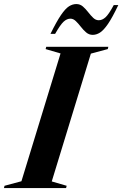

<svg xmlns="http://www.w3.org/2000/svg" viewBox="-66 -952 619 972"><path d="M240.5 -681.5 165 -703.5 168 -715H482.5L479.5 -703.5L394 -680.5L196 -33.5L271.5 -11.5L268.5 0H-46L-43 -11.5L42.5 -34.5ZM533 -926.5Q503 -863.5 480.8 -831Q458.5 -798.5 440.2 -787Q422 -775.5 403.5 -775.5Q384.5 -775.5 370 -788Q355.5 -800.5 343 -816.8Q330.5 -833 317.8 -845.2Q305 -857.5 290.5 -857.5Q272.5 -857.5 256 -842.2Q239.5 -827 213 -780.5H189.5Q220.5 -843.5 242.8 -876Q265 -908.5 283.2 -920Q301.5 -931.5 320.5 -931.5Q339.5 -931.5 353.8 -919Q368 -906.5 380.5 -890.2Q393 -874 405.8 -861.8Q418.5 -849.5 434 -849.5Q452 -849.5 468.5 -864.8Q485 -880 510 -926.5Z"/></svg>

Font: Newsreader 72pt SemiBold
Style: Italic
Weight: 600
Italic angle: -17°
Designer: Hugues Gentile
Foundry: Production Type
Version: Version 1.003; ttfautohint (v1.8.3)